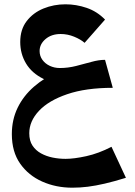

<svg xmlns="http://www.w3.org/2000/svg" viewBox="-20 -450 625 892"><path d="M316 422Q240 422 176 393.5Q112 365 73.5 310Q35 255 35 173Q35 106 62 50.5Q89 -5 138 -47.5Q187 -90 253 -119L447 -130L504 -42Q379 -42 292.5 -12.5Q206 17 161 65Q116 113 116 169Q116 204 131 226.5Q146 249 170.5 262.5Q195 276 224.5 282Q254 288 285 288Q324 288 381 275.5Q438 263 498 232L565 376Q510 393 467 403Q424 413 388 417.5Q352 422 316 422ZM504 -42 316 -57Q236 -57 182 -83.5Q128 -110 101 -155Q74 -200 74 -255Q74 -313 104 -352Q134 -391 182 -410.5Q230 -430 284 -430Q334 -430 382.5 -413.5Q431 -397 468 -359L373 -251Q355 -267 324.5 -279.5Q294 -292 262 -292Q219 -292 191.5 -268.5Q164 -245 164 -213Q164 -190 177 -172Q190 -154 211.5 -144Q233 -134 258 -134Q296 -134 333.5 -143.5Q371 -153 405 -162.5Q439 -172 468 -172Z"/></svg>

Font: Marhey Medium
Style: Regular
Weight: 500
Designer: Nur Syamsi & Bustanul Arifin
Foundry: Namelatype
Version: Version 1.000